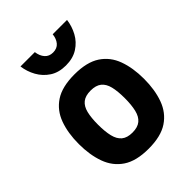

<svg xmlns="http://www.w3.org/2000/svg" viewBox="-213 -838 957 957"><g transform="rotate(-45 266.0 -359.0)"><path d="M266 12Q179 12 129 -21.5Q79 -55 57.5 -114.5Q36 -174 36 -251Q36 -328 57.5 -387Q79 -446 129 -479Q179 -512 266 -512Q353 -512 403 -479Q453 -446 474.5 -387Q496 -328 496 -251Q496 -174 474.5 -114.5Q453 -55 403 -21.5Q353 12 266 12ZM266 -102Q303 -102 323.5 -119Q344 -136 352 -169.5Q360 -203 360 -251Q360 -300 352 -332.5Q344 -365 323.5 -381.5Q303 -398 266 -398Q229 -398 208.5 -381.5Q188 -365 180 -332.5Q172 -300 172 -251Q172 -203 180 -169.5Q188 -136 208.5 -119Q229 -102 266 -102ZM268 -573Q218 -573 183.5 -595.5Q149 -618 129 -654Q109 -690 104 -730H205Q209 -700 225 -682Q241 -664 268 -664Q297 -664 312.5 -682.5Q328 -701 331 -730H432Q427 -690 407.5 -654Q388 -618 353 -595.5Q318 -573 268 -573Z"/></g></svg>

Font: Titillium Web SemiBold
Style: Regular
Weight: 600
Designer: Mohamed Gaber, Accademia di Belle Arti di Urbino
Foundry: Kief Type Foundry, Accademia di Belle Arti di Urbino
Version: Version 3.000; ttfautohint (v1.8.4)